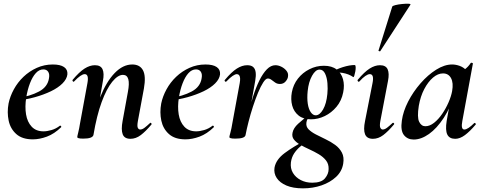

<svg xmlns="http://www.w3.org/2000/svg" viewBox="-20 -753 2652 1054"><path d="M160 12Q102 12 69.5 -17Q37 -46 27.5 -91Q18 -136 27 -185Q35 -224 56 -262.5Q77 -301 109 -331.5Q141 -362 182 -380.5Q223 -399 270 -399Q311 -399 331.5 -385Q352 -371 350 -345Q347 -319 323 -295Q299 -271 259.5 -252Q220 -233 171.5 -219.5Q123 -206 73 -201L75 -214Q146 -225 194 -250.5Q242 -276 249 -324Q253 -346 244.5 -359Q236 -372 218 -372Q195 -372 176.5 -351.5Q158 -331 144.5 -296Q131 -261 124 -218Q116 -167 123 -125Q130 -83 154 -57.5Q178 -32 219 -32Q238 -32 262.5 -39Q287 -46 309 -63Q311 -65 314.5 -61Q318 -57 316 -55Q278 -18 237.5 -3Q197 12 160 12Z M696 9Q663 9 653.5 -16Q644 -41 653 -89L682 -248Q700 -342 655 -342Q627 -342 596 -304Q565 -266 538 -192.5Q511 -119 493 -12L475 -13Q495 -132 529.5 -218.5Q564 -305 609.5 -352Q655 -399 706 -399Q748 -399 765 -367Q782 -335 770 -267L737 -89Q732 -61 736.5 -51.5Q741 -42 750 -42Q761 -42 774 -52Q787 -62 803 -77Q806 -81 810 -77Q814 -73 811 -69Q780 -32 753 -11.5Q726 9 696 9ZM437 8Q418 8 411 5.5Q404 3 404 0Q404 -4 409.5 -26Q415 -48 419 -74L460 -297Q469 -346 445 -346Q435 -346 420.5 -336Q406 -326 387 -306Q384 -302 380 -306.5Q376 -311 379 -315Q415 -358 444 -376.5Q473 -395 501 -395Q533 -395 543 -372.5Q553 -350 545 -309L493 -12Q488 8 437 8Z M998 12Q940 12 907.5 -17Q875 -46 865.5 -91Q856 -136 865 -185Q873 -224 894 -262.5Q915 -301 947 -331.5Q979 -362 1020 -380.5Q1061 -399 1108 -399Q1149 -399 1169.5 -385Q1190 -371 1188 -345Q1185 -319 1161 -295Q1137 -271 1097.5 -252Q1058 -233 1009.5 -219.5Q961 -206 911 -201L913 -214Q984 -225 1032 -250.5Q1080 -276 1087 -324Q1091 -346 1082.5 -359Q1074 -372 1056 -372Q1033 -372 1014.5 -351.5Q996 -331 982.5 -296Q969 -261 962 -218Q954 -167 961 -125Q968 -83 992 -57.5Q1016 -32 1057 -32Q1076 -32 1100.5 -39Q1125 -46 1147 -63Q1149 -65 1152.5 -61Q1156 -57 1154 -55Q1116 -18 1075.5 -3Q1035 12 998 12Z M1328 -12 1318 -13Q1328 -66 1341 -120.5Q1354 -175 1369.5 -224Q1385 -273 1404 -311.5Q1423 -350 1445 -372.5Q1467 -395 1492 -395Q1508 -395 1525 -386.5Q1542 -378 1553 -364Q1564 -350 1561 -333Q1560 -320 1548 -306Q1536 -292 1517 -292Q1502 -292 1491 -299.5Q1480 -307 1470.5 -314.5Q1461 -322 1450 -322Q1439 -322 1425 -300.5Q1411 -279 1396.5 -244Q1382 -209 1368.5 -167.5Q1355 -126 1344.5 -85Q1334 -44 1328 -12ZM1272 8Q1253 8 1246 5.5Q1239 3 1239 0Q1239 -4 1245 -26Q1251 -48 1255 -74L1296 -297Q1299 -314 1298 -324.5Q1297 -335 1292.5 -340.5Q1288 -346 1280 -346Q1271 -346 1256.5 -336Q1242 -326 1223 -306Q1219 -302 1215 -306.5Q1211 -311 1215 -315Q1251 -358 1280 -376.5Q1309 -395 1337 -395Q1359 -395 1370 -385Q1381 -375 1383.5 -356Q1386 -337 1381 -309L1328 -12Q1325 8 1272 8Z M1643 281Q1589 281 1552.5 265.5Q1516 250 1499 224Q1482 198 1487 167Q1495 123 1542.5 87.5Q1590 52 1656 18L1663 26Q1645 37 1626.5 53Q1608 69 1594.5 89.5Q1581 110 1577 138Q1573 171 1588 196Q1603 221 1631 235.5Q1659 250 1694 250Q1744 250 1764 226Q1784 202 1784 175Q1785 147 1769.5 127.5Q1754 108 1729.5 93.5Q1705 79 1678.5 67Q1652 55 1629 42Q1606 29 1593.5 13Q1581 -3 1586 -25Q1591 -50 1616.5 -73.5Q1642 -97 1678 -123L1685 -116Q1676 -112 1669.5 -101.5Q1663 -91 1662 -80Q1659 -58 1674 -43Q1689 -28 1714 -15Q1739 -2 1767.5 11.5Q1796 25 1820 42.5Q1844 60 1857 85Q1870 110 1864 146Q1857 188 1825 218Q1793 248 1745.5 264.5Q1698 281 1643 281ZM1687 -98Q1645 -98 1619 -119Q1593 -140 1584 -173.5Q1575 -207 1582 -246Q1590 -289 1615.5 -321.5Q1641 -354 1678.5 -373Q1716 -392 1758 -392Q1802 -392 1828 -371.5Q1854 -351 1863 -318Q1872 -285 1864 -246Q1855 -200 1827.5 -167Q1800 -134 1763 -116Q1726 -98 1687 -98ZM1713 -120Q1735 -120 1753.5 -152Q1772 -184 1777 -237Q1780 -265 1777.5 -296Q1775 -327 1764.5 -349Q1754 -371 1734 -371Q1712 -371 1693 -337Q1674 -303 1669 -253Q1665 -214 1669.5 -184Q1674 -154 1686 -137Q1698 -120 1713 -120ZM1796 -346 1795 -353Q1825 -373 1862 -384.5Q1899 -396 1927 -396Q1932 -396 1932.5 -385Q1933 -374 1930.5 -360.5Q1928 -347 1925 -337.5Q1922 -328 1919 -330Q1895 -347 1860 -353Q1825 -359 1796 -346Z M2027 9Q1994 9 1984 -16Q1974 -41 1984 -89L2025 -297Q2035 -346 2010 -346Q2000 -346 1985.5 -336Q1971 -326 1953 -306Q1949 -302 1945 -306.5Q1941 -311 1944 -315Q1980 -358 2009 -376.5Q2038 -395 2066 -395Q2098 -395 2108 -372.5Q2118 -350 2110 -309L2068 -89Q2063 -61 2068 -51.5Q2073 -42 2081 -42Q2092 -42 2105 -52Q2118 -62 2134 -77Q2138 -81 2142 -77Q2146 -73 2142 -69Q2111 -32 2084 -11.5Q2057 9 2027 9ZM2068 -473Q2067 -470 2061.5 -472Q2056 -474 2058 -476L2133 -716Q2134 -721 2150.5 -725Q2167 -729 2187 -731Q2207 -733 2221.5 -732.5Q2236 -732 2233 -727Z M2251 13Q2217 13 2197.5 -11.5Q2178 -36 2186 -91Q2193 -142 2220.5 -195.5Q2248 -249 2288.5 -295.5Q2329 -342 2374.5 -370.5Q2420 -399 2462 -399Q2482 -399 2503 -391.5Q2524 -384 2539.5 -367.5Q2555 -351 2557 -324L2497 -357Q2514 -359 2532.5 -373Q2551 -387 2564 -407Q2566 -410 2571.5 -408Q2577 -406 2576 -404L2518 -89Q2509 -42 2529 -42Q2539 -42 2553 -51.5Q2567 -61 2583 -77Q2586 -80 2590 -76Q2594 -72 2591 -69Q2560 -32 2532.5 -11.5Q2505 9 2479 9Q2447 9 2435.5 -14.5Q2424 -38 2432 -89L2457 -229L2478 -246Q2454 -164 2416 -106Q2378 -48 2335 -17.5Q2292 13 2251 13ZM2315 -60Q2339 -60 2363 -79Q2387 -98 2407.5 -128Q2428 -158 2442.5 -191.5Q2457 -225 2462 -253Q2470 -298 2456 -324Q2442 -350 2412 -350Q2384 -350 2357 -327Q2330 -304 2309 -264Q2288 -224 2279 -172Q2269 -109 2281 -84.5Q2293 -60 2315 -60Z"/></svg>

Font: Cormorant
Style: Bold Italic
Weight: 700
Italic angle: -10°
Designer: Christian Thalmann (Catharsis Fonts)
Foundry: Catharsis Fonts
Version: Version 4.000